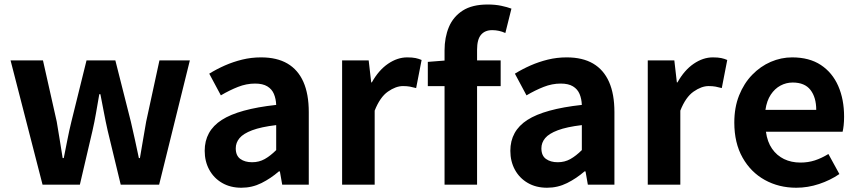

<svg xmlns="http://www.w3.org/2000/svg" viewBox="-20 -832 3865 865"><path d="M171.7 0 27.6 -559.8H173.6L235.6 -284Q243.1 -242.3 249.1 -202.2Q255.1 -162 262.3 -120H267.3Q275.7 -162 283.7 -202.6Q291.6 -243.1 301.6 -284L369.8 -559.8H499.7L569.5 -284Q579.5 -242.3 588 -202.2Q596.4 -162 605.6 -120H610.4Q617.9 -162 624.4 -202.2Q630.8 -242.3 638.5 -284L698.3 -559.8H835.3L696.9 0H523.9L464.9 -244.3Q456 -283.8 448.5 -323.6Q440.9 -363.3 432.3 -407.5H427.3Q419.6 -363.3 412.7 -323.3Q405.9 -283.4 396.8 -243.8L339.8 0Z M1067.4 13.8Q1017.9 13.8 980.6 -7.9Q943.4 -29.5 922.8 -67.2Q902.2 -105 902.2 -152.6Q902.2 -242.2 978.9 -291.6Q1055.7 -341 1224.3 -359.4Q1223.2 -386.8 1214.1 -408.6Q1205 -430.4 1184.4 -442.9Q1163.8 -455.5 1129.1 -455.5Q1090.3 -455.5 1052.3 -440.5Q1014.3 -425.6 975 -402.4L922.7 -500.1Q956.1 -520.7 993.2 -537.1Q1030.3 -553.4 1071.3 -563.5Q1112.3 -573.5 1156.1 -573.5Q1227.4 -573.5 1275 -545.7Q1322.6 -517.8 1346.9 -463Q1371.1 -408.3 1371.1 -327V0H1251.4L1240.9 -59.9H1236.4Q1200.3 -28.4 1158 -7.3Q1115.8 13.8 1067.4 13.8ZM1115.7 -101.1Q1147.1 -101.1 1172.6 -115.4Q1198.1 -129.7 1224.3 -155.8V-268.4Q1156.4 -260.3 1116.2 -245.2Q1076 -230.1 1059.1 -209.7Q1042.1 -189.3 1042.1 -163.8Q1042.1 -130.8 1062.7 -116Q1083.3 -101.1 1115.7 -101.1Z M1521.3 0V-559.8H1641L1652.4 -460.8H1655.2Q1685.9 -515.8 1728.2 -544.7Q1770.5 -573.5 1814.3 -573.5Q1837.7 -573.5 1852.4 -570.4Q1867.2 -567.2 1879.4 -561.8L1854.8 -435.2Q1839.4 -439.4 1826.5 -441.8Q1813.6 -444.2 1795.3 -444.2Q1763.4 -444.2 1727.7 -419.3Q1692 -394.4 1668 -333.6V0Z M1982.8 0V-605.1Q1982.8 -663.3 2002.3 -710.1Q2021.9 -756.8 2064.6 -784.3Q2107.3 -811.7 2177.3 -811.7Q2210.7 -811.7 2237.9 -806Q2265.1 -800.3 2284.1 -793.1L2256.7 -683.3Q2228.6 -696.2 2197.4 -696.2Q2164.8 -696.2 2147.1 -675.3Q2129.3 -654.4 2129.3 -607.9V0ZM1907.4 -444.1V-553.2L1991.3 -559.8H2235.6V-444.1Z M2444.4 13.8Q2394.9 13.8 2357.6 -7.9Q2320.4 -29.5 2299.8 -67.2Q2279.2 -105 2279.2 -152.6Q2279.2 -242.2 2355.9 -291.6Q2432.7 -341 2601.3 -359.4Q2600.2 -386.8 2591.1 -408.6Q2582 -430.4 2561.4 -442.9Q2540.8 -455.5 2506.1 -455.5Q2467.3 -455.5 2429.3 -440.5Q2391.3 -425.6 2352 -402.4L2299.7 -500.1Q2333.1 -520.7 2370.2 -537.1Q2407.3 -553.4 2448.3 -563.5Q2489.3 -573.5 2533.1 -573.5Q2604.4 -573.5 2652 -545.7Q2699.6 -517.8 2723.9 -463Q2748.1 -408.3 2748.1 -327V0H2628.4L2617.9 -59.9H2613.4Q2577.3 -28.4 2535 -7.3Q2492.8 13.8 2444.4 13.8ZM2492.7 -101.1Q2524.1 -101.1 2549.6 -115.4Q2575.1 -129.7 2601.3 -155.8V-268.4Q2533.4 -260.3 2493.2 -245.2Q2453 -230.1 2436.1 -209.7Q2419.1 -189.3 2419.1 -163.8Q2419.1 -130.8 2439.7 -116Q2460.3 -101.1 2492.7 -101.1Z M2898.3 0V-559.8H3018L3029.4 -460.8H3032.2Q3062.9 -515.8 3105.2 -544.7Q3147.5 -573.5 3191.3 -573.5Q3214.7 -573.5 3229.4 -570.4Q3244.2 -567.2 3256.4 -561.8L3231.8 -435.2Q3216.4 -439.4 3203.5 -441.8Q3190.6 -444.2 3172.3 -444.2Q3140.4 -444.2 3104.7 -419.3Q3069 -394.4 3045 -333.6V0Z M3567.4 13.8Q3488.9 13.8 3425.7 -21.2Q3362.5 -56.1 3325.4 -121.9Q3288.2 -187.7 3288.2 -279.9Q3288.2 -348.1 3309.8 -402.2Q3331.4 -456.3 3368.6 -494.8Q3405.8 -533.2 3452.5 -553.4Q3499.3 -573.5 3548.7 -573.5Q3626.1 -573.5 3678 -539.3Q3729.9 -505.1 3756.4 -444.7Q3782.8 -384.4 3782.8 -306.4Q3782.8 -285.9 3780.9 -267.6Q3778.9 -249.4 3776.1 -238.4H3430.7Q3436.9 -192.8 3458.2 -162.1Q3479.4 -131.4 3512.1 -115.5Q3544.8 -99.6 3586.6 -99.6Q3620.6 -99.6 3651 -109.4Q3681.3 -119.3 3712.1 -138.2L3761.6 -47.9Q3720.7 -19.8 3670 -3Q3619.4 13.8 3567.4 13.8ZM3428.4 -336.9H3657.3Q3657.3 -393.2 3631.4 -426.7Q3605.6 -460.2 3551.1 -460.2Q3522 -460.2 3496.2 -446.4Q3470.4 -432.6 3452.4 -405.4Q3434.4 -378.2 3428.4 -336.9Z"/></svg>

Font: Noto Sans JP
Style: Regular
Weight: 100
Designer: Ryoko NISHIZUKA 西塚涼子 (kana, bopomofo & ideographs); Paul D. Hunt (Latin, Greek & Cyrillic); Sandoll Communications 산돌커뮤니
Foundry: Adobe
Version: Version 2.004;hotconv 1.0.118;makeotfexe 2.5.65603